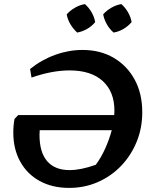

<svg xmlns="http://www.w3.org/2000/svg" viewBox="-20 -907 740 938"><path d="M318 11Q235 11 173.5 -23Q112 -57 78.5 -118Q45 -179 45 -259Q45 -295 51 -326L69 -345H538Q539 -355 539 -366Q539 -459 482 -511Q425 -563 320 -563Q234 -563 134 -528L127 -570Q183 -615 249.5 -639Q316 -663 383 -663Q470 -663 535.5 -624.5Q601 -586 638 -518Q675 -450 675 -359Q675 -281 647.5 -214Q620 -147 571.5 -96.5Q523 -46 458 -17.5Q393 11 318 11ZM173 -248Q173 -163 210.5 -119.5Q248 -76 320 -76Q375 -76 448 -102Q474 -137 494 -181.5Q514 -226 526 -271H174Q173 -259 173 -248ZM395 -887Q415 -869 428 -846Q441 -823 445 -799Q429 -779 405 -765.5Q381 -752 357 -748Q338 -765 324 -788.5Q310 -812 306 -837Q323 -856 346.5 -869.5Q370 -883 395 -887ZM573 -887Q593 -869 606 -846Q619 -823 623 -799Q606 -779 583 -765.5Q560 -752 535 -748Q516 -764 502.5 -787.5Q489 -811 484 -837Q501 -856 524.5 -869.5Q548 -883 573 -887Z"/></svg>

Font: Piazzolla SC SemiBold
Style: Italic
Weight: 600
Italic angle: -11.3°
Designer: Juan Pablo del Peral
Foundry: Huerta Tipografica
Version: Version 1.330